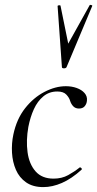

<svg xmlns="http://www.w3.org/2000/svg" viewBox="-20 -751 397 784"><path d="M156.8 13Q114.2 13 86.5 -6.4Q58.8 -25.8 45 -57.6Q31.2 -89.4 29 -127.4Q26.8 -165.4 34.6 -202Q48 -265.2 82.3 -308.8Q116.6 -352.4 161.4 -375.7Q206.2 -399 249 -399Q272.8 -399 293.2 -391.7Q313.6 -384.4 325.3 -371Q337 -357.6 335 -340Q334 -327.2 326.1 -317.5Q318.2 -307.8 302.4 -307.8Q288.2 -307.8 279.4 -316.7Q270.6 -325.6 266 -340Q262.8 -351.8 251 -364.6Q239.2 -377.4 213.8 -377.4Q181 -377.4 157.1 -357.6Q133.2 -337.8 118.4 -305.4Q103.6 -273 95.8 -233Q86 -178 92.5 -129.6Q99 -81.2 125.1 -51.4Q151.2 -21.6 198.6 -21.6Q232.4 -21.6 258.3 -35.9Q284.2 -50.2 305 -67Q307.8 -69 311.8 -65Q315.8 -61 313 -58Q272 -21 232.9 -4Q193.8 13 156.8 13ZM232.8 -477 215.2 -726Q215.2 -729 221.1 -729.5Q227 -730 227.2 -727L258.6 -572.8L346.2 -730Q347.4 -732 352.8 -730.5Q358.2 -729 356.4 -726L251.8 -477Q249.6 -472 241.2 -472Q232.8 -472 232.8 -477Z"/></svg>

Font: Cormorant Garamond Light
Style: Italic
Weight: 300
Italic angle: -10°
Designer: Christian Thalmann (Catharsis Fonts)
Foundry: Catharsis Fonts
Version: Version 4.001